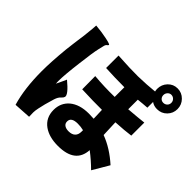

<svg xmlns="http://www.w3.org/2000/svg" viewBox="-207 -1090 1375 1375"><g transform="rotate(45 480.0 -403.0)"><path d="M118 49Q80 -79 80 -255Q80 -347 93 -483Q101 -555 115 -653Q116 -659 117 -673Q124 -733 125 -761Q185 -756 237 -745Q290 -734 288 -727Q286 -722 281 -718Q271 -712 267 -697Q263 -681 257 -655Q256 -651 256 -650Q246 -609 231 -484Q214 -349 214 -288Q214 -266 215 -262Q222 -277 235 -304Q246 -327 251 -339Q337 -268 328 -241Q324 -229 313 -220Q295 -205 285 -173Q261 -95 252 -48Q246 -20 246 -2Q246 25 247 41ZM540 43Q451 43 396 4Q336 -39 336 -118Q336 -189 387 -233Q441 -278 534 -278Q552 -278 584 -276Q583 -295 582 -334Q581 -353 581 -363Q499 -362 377 -367L376 -500Q477 -491 580 -493V-591Q481 -591 390 -596V-722Q522 -714 594 -715Q683 -717 757 -725Q754 -737 754 -749Q754 -793 783.5 -824Q813 -855 856 -855Q899 -855 929.5 -824Q960 -793 960 -749.5Q960 -706 930 -675.5Q900 -645 856 -645Q823 -645 800 -662V-604Q785 -603 755.5 -600.5Q726 -598 711 -596V-499Q810 -507 860 -513V-381Q803 -373 712 -368Q713 -319 717 -244Q814 -208 905 -126L832 -2Q781 -53 723 -97Q715 43 540 43ZM520 -85Q554 -85 571 -102Q588 -118 588 -150V-164Q560 -171 529 -171Q463 -171 463 -128Q463 -107 478.5 -96Q494 -85 520 -85ZM856 -709Q873 -709 885 -720.5Q897 -732 897 -749.5Q897 -767 885 -779Q873 -791 856 -791Q840 -791 828.5 -778.5Q817 -766 817 -749Q817 -732 828 -720.5Q839 -709 856 -709Z"/></g></svg>

Font: GenSekiGothic TW H
Style: Regular
Weight: 900
Version: Version 1.501;PS 1;hotconv 16.6.51;makeotf.lib2.5.65220